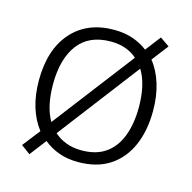

<svg xmlns="http://www.w3.org/2000/svg" viewBox="-91 -652 772 773"><g transform="rotate(15 295.0 -265.5)"><path d="M533 -267Q533 -184 505.5 -121.5Q478 -59 425 -24.5Q372 10 294 10Q249 10 213.5 -3Q178 -16 150 -39L97 30L59 2L116 -71Q87 -108 72 -157.5Q57 -207 57 -267Q57 -396 121.5 -469Q186 -542 298 -542Q341 -542 376 -530Q411 -518 438 -497L487 -561L526 -534L473 -465Q502 -429 517.5 -378.5Q533 -328 533 -267ZM116 -267Q116 -222 124 -184.5Q132 -147 149 -118L407 -455Q387 -473 359.5 -483Q332 -493 297 -493Q207 -493 161.5 -433Q116 -373 116 -267ZM474 -267Q474 -312 465.5 -350.5Q457 -389 439 -418L181 -80Q202 -61 230.5 -50Q259 -39 295 -39Q357 -39 396.5 -67.5Q436 -96 455 -147.5Q474 -199 474 -267Z"/></g></svg>

Font: Noto Sans Armenian Light
Style: Regular
Weight: 300
Designer: Monotype Design Team
Foundry: Monotype Imaging Inc.
Version: Version 2.007